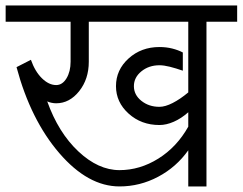

<svg xmlns="http://www.w3.org/2000/svg" viewBox="-33 -670 872 690"><path d="M396.5 -58.6Q469.7 -58.6 536.1 -100.1Q602.5 -141.6 643.6 -214.8V-266.6Q618.2 -244.1 591.3 -232.4Q564.5 -220.7 540 -220.7Q474.6 -220.7 429.2 -261.7Q383.8 -302.7 383.8 -360.4Q383.8 -418.9 429.2 -460Q474.6 -501 540 -501Q564.5 -501 585.9 -495.6Q607.4 -490.2 624 -481.4V-416Q598.6 -424.8 577.1 -430.2Q555.7 -435.5 540 -435.5Q502 -435.5 475.1 -413.6Q448.2 -391.6 448.2 -360.4Q448.2 -329.1 475.1 -307.6Q502 -286.1 540 -286.1Q560.5 -286.1 587.4 -299.8Q614.3 -313.5 643.6 -337.9V-591.8H286.1V-448.2Q286.1 -385.7 251.5 -342.3Q216.8 -298.8 168.9 -298.8Q160.2 -298.8 151.4 -300.8Q142.6 -302.7 136.7 -305.7Q176.8 -193.4 248.5 -126Q320.3 -58.6 396.5 -58.6ZM-12.7 -591.8V-650.4H819.3V-591.8H709V0H643.6V-129.9Q600.6 -69.3 535.2 -34.7Q469.7 0 396.5 0Q283.2 0 180.2 -119.6Q77.1 -239.3 26.4 -428.7L78.1 -455.1Q92.8 -413.1 117.7 -388.7Q142.6 -364.3 168.9 -364.3Q191.4 -364.3 206.1 -388.7Q220.7 -413.1 220.7 -448.2V-591.8Z"/></svg>

Font: Lohit Devanagari
Style: Regular
Weight: 400
Version: 2.95.4